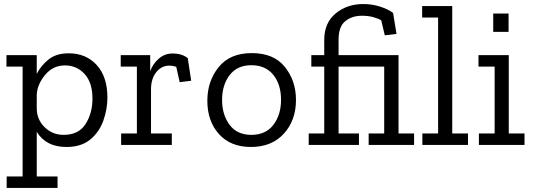

<svg xmlns="http://www.w3.org/2000/svg" viewBox="-20 -718 2638 951"><path d="M512 -235Q512 -176 491.5 -119.5Q471 -63 426.5 -26.5Q382 10 309 10Q208 10 162 -65V156H265V213H13V156H92V-388H12V-445H162V-352Q182 -392 220 -423Q258 -454 320 -454Q406 -454 459 -396Q512 -338 512 -235ZM438 -229Q438 -309 399 -351.5Q360 -394 302 -394Q242 -394 203 -346.5Q164 -299 162 -248V-182Q162 -126 201 -88Q240 -50 295 -50Q370 -50 404 -104Q438 -158 438 -229Z M834 -453Q882 -453 910 -430L927 -318L870 -311L853 -387Q836 -393 819 -393Q780 -393 754 -360.5Q728 -328 728 -276V-57H831V0H580V-57H658V-388H578V-445H724V-365Q737 -402 766.5 -427.5Q796 -453 834 -453Z M1446 -223Q1446 -122 1386 -56Q1326 10 1223 10Q1122 10 1064.5 -54Q1007 -118 1007 -219Q1007 -316 1063 -385.5Q1119 -455 1227 -455Q1336 -455 1391 -386.5Q1446 -318 1446 -223ZM1372 -224Q1372 -300 1333.5 -347.5Q1295 -395 1225 -395Q1155 -395 1117.5 -346Q1080 -297 1080 -223Q1080 -150 1117 -100Q1154 -50 1225 -50Q1296 -50 1334 -99.5Q1372 -149 1372 -224Z M1883 -57V-388H1657V-57H1758V0H1509V-57H1586V-388H1522V-445H1586V-520Q1586 -605 1642.5 -651.5Q1699 -698 1779 -698Q1823 -698 1862 -685.5Q1901 -673 1927 -654L1944 -550L1886 -543L1868 -618Q1856 -625 1831 -632.5Q1806 -640 1773 -640Q1723 -640 1690 -613Q1657 -586 1657 -522V-445H1954V-57H2031V0H1806V-57Z M2298 0H2072V-57H2150V-631H2071V-688H2220V-57H2298Z M2423 -560V-651H2499V-560ZM2578 0H2352V-57H2430V-388H2350V-445H2500V-57H2578Z"/></svg>

Font: Zilla Slab
Style: Regular
Weight: 400
Designer: Typotheque.com
Foundry: Typotheque type foundry
Version: Version 1.1; 2017; ttfautohint (v1.6)